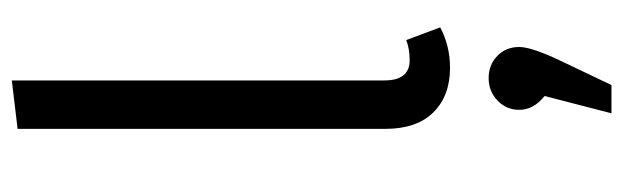

<svg xmlns="http://www.w3.org/2000/svg" viewBox="-394 -394 1080 333"><g transform="rotate(-90 146.5 -228.0)"><path d="M195 12Q146 12 117.5 -17Q89 -46 89 -100V-738L173 -748V-102Q173 -58 208 -58Q228 -58 243 -64L265 -5Q233 12 195 12ZM231 132Q231 154 206 206L165 292H116L146 176Q122 157 122 132Q122 110 138 94.5Q154 79 177 79Q200 79 215.5 94Q231 109 231 132Z"/></g></svg>

Font: FiraGO Book
Style: Regular
Weight: 350
Designer: bBox Type
Foundry: bBox Type GmbH
Version: Version 1.001;PS 001.001;hotconv 1.0.88;makeotf.lib2.5.64775